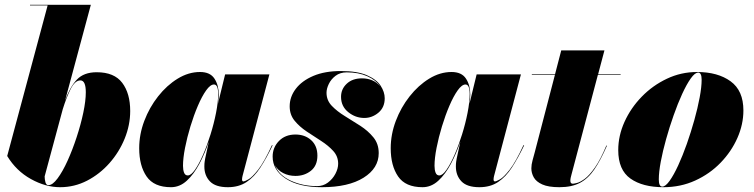

<svg xmlns="http://www.w3.org/2000/svg" viewBox="-20 -770 3140 800"><path d="M178.5 -747.5H105V-750H358.5L251 -350.5Q271 -407 300 -438Q329 -469 383 -469Q456 -469 489.2 -425Q522.5 -381 522.5 -307.5Q522.5 -249 499.5 -192.5Q476.5 -136 436 -90.2Q395.5 -44.5 342.8 -17.2Q290 10 230.5 10Q170 10 108.8 -24Q47.5 -58 10 -120ZM166 -35Q166 -23.5 169.2 -11Q172.5 1.5 182 1.5Q199 1.5 220 -26.8Q241 -55 261.5 -100.2Q282 -145.5 299.2 -198Q316.5 -250.5 327 -300.2Q337.5 -350 337.5 -385.5Q337.5 -435 315 -435Q292.5 -435 274.5 -399.2Q256.5 -363.5 241.5 -315Z M891.5 -375.5Q891.5 -362 888 -337.5L918 -460H1102.5L990.5 -36.5Q988.5 -28.5 988.5 -22Q988.5 -14 995 -14Q999 -14 1014.8 -22.5Q1030.5 -31 1055.5 -62.8Q1080.5 -94.5 1113 -165L1116 -164.5Q1090.5 -111.5 1065 -72.2Q1039.5 -33 1007.2 -11.5Q975 10 929.5 10Q878 10 854.8 -14.2Q831.5 -38.5 831.5 -76Q831.5 -88.5 832.8 -96.8Q834 -105 835 -110L850 -179.5Q834 -131.5 811 -88Q788 -44.5 758.5 -17.2Q729 10 692.5 10Q621.5 10 590.8 -34.8Q560 -79.5 560 -152.5Q560 -210 581.2 -266.2Q602.5 -322.5 638.8 -368.5Q675 -414.5 720.2 -442.2Q765.5 -470 813.5 -470Q855.5 -470 873.5 -442.5Q891.5 -415 891.5 -375.5ZM889 -378.5Q889 -418 871.5 -418Q856.5 -418 839 -393.5Q821.5 -369 804.5 -329.2Q787.5 -289.5 773.5 -243.5Q759.5 -197.5 751 -154Q742.5 -110.5 742.5 -79Q742.5 -62 747 -50.5Q751.5 -39 762.5 -39Q776 -39 792.5 -62.8Q809 -86.5 826 -125.2Q843 -164 857.2 -209.8Q871.5 -255.5 880.2 -300Q889 -344.5 889 -378.5Z M1558 -132Q1558 -69 1494.8 -29.5Q1431.5 10 1321.5 10Q1225 10 1170.5 -25.8Q1116 -61.5 1116 -117.5Q1116 -155.5 1142.2 -182.5Q1168.5 -209.5 1211 -209.5Q1250.5 -209.5 1276.5 -186Q1302.5 -162.5 1302.5 -121.5Q1302.5 -80 1275.5 -58.5Q1248.5 -37 1211 -37Q1183 -37 1160 -48.8Q1137 -60.5 1125.5 -81.5Q1142.5 -39.5 1192 -17Q1241.5 5.5 1301 5.5Q1326.5 5.5 1346.2 -9.2Q1366 -24 1377.5 -45.8Q1389 -67.5 1389 -88Q1389 -118.5 1368.5 -141Q1348 -163.5 1318 -182.8Q1288 -202 1258 -222Q1228 -242 1207.5 -267Q1187 -292 1187 -327Q1187 -366.5 1212.5 -400Q1238 -433.5 1285.8 -453.8Q1333.5 -474 1400 -474Q1469 -474 1509 -456.5Q1549 -439 1566 -412.8Q1583 -386.5 1583 -360.5Q1583 -322.5 1556.8 -300.5Q1530.5 -278.5 1498 -278.5Q1461 -278.5 1431 -302.8Q1401 -327 1401 -366.5Q1401 -399 1424.8 -421.2Q1448.5 -443.5 1488 -443.5Q1536 -443.5 1564 -410.5Q1546 -436.5 1510 -452.5Q1474 -468.5 1425 -468.5Q1397 -468.5 1378.2 -454.2Q1359.5 -440 1350 -420.2Q1340.5 -400.5 1340.5 -383.5Q1340.5 -352 1362.5 -329Q1384.5 -306 1417 -286.2Q1449.5 -266.5 1481.8 -245.5Q1514 -224.5 1536 -197.5Q1558 -170.5 1558 -132Z M1939.5 -375.5Q1939.5 -362 1936 -337.5L1966 -460H2150.5L2038.5 -36.5Q2036.5 -28.5 2036.5 -22Q2036.5 -14 2043 -14Q2047 -14 2062.8 -22.5Q2078.5 -31 2103.5 -62.8Q2128.5 -94.5 2161 -165L2164 -164.5Q2138.5 -111.5 2113 -72.2Q2087.5 -33 2055.2 -11.5Q2023 10 1977.5 10Q1926 10 1902.8 -14.2Q1879.5 -38.5 1879.5 -76Q1879.5 -88.5 1880.8 -96.8Q1882 -105 1883 -110L1898 -179.5Q1882 -131.5 1859 -88Q1836 -44.5 1806.5 -17.2Q1777 10 1740.5 10Q1669.5 10 1638.8 -34.8Q1608 -79.5 1608 -152.5Q1608 -210 1629.2 -266.2Q1650.5 -322.5 1686.8 -368.5Q1723 -414.5 1768.2 -442.2Q1813.5 -470 1861.5 -470Q1903.5 -470 1921.5 -442.5Q1939.5 -415 1939.5 -375.5ZM1937 -378.5Q1937 -418 1919.5 -418Q1904.5 -418 1887 -393.5Q1869.5 -369 1852.5 -329.2Q1835.5 -289.5 1821.5 -243.5Q1807.5 -197.5 1799 -154Q1790.5 -110.5 1790.5 -79Q1790.5 -62 1795 -50.5Q1799.5 -39 1810.5 -39Q1824 -39 1840.5 -62.8Q1857 -86.5 1874 -125.2Q1891 -164 1905.2 -209.8Q1919.5 -255.5 1928.2 -300Q1937 -344.5 1937 -378.5Z M2509 -163Q2482.5 -102.5 2456.5 -64.2Q2430.5 -26 2396.2 -8Q2362 10 2311 10Q2265 10 2239.5 -1.5Q2214 -13 2204 -31Q2194 -49 2194 -68.5Q2194 -84 2199 -102Q2204 -120 2208 -135L2292 -457.5H2196V-460H2292.5L2318.5 -560H2498.5L2472 -460H2566V-457.5H2471L2361 -42Q2359.5 -36.5 2358 -30Q2356.5 -23.5 2356.5 -16.5Q2356.5 -4.5 2367 -4.5Q2371 -4.5 2384.2 -7.8Q2397.5 -11 2416.8 -25.2Q2436 -39.5 2459 -72.2Q2482 -105 2506.5 -163.5Z M2744.5 10Q2657.5 10 2606.8 -26Q2556 -62 2556 -144.5Q2556 -204.5 2582.2 -262.5Q2608.5 -320.5 2654 -367.2Q2699.5 -414 2758.8 -442Q2818 -470 2884 -470Q2971 -470 3024.2 -431.2Q3077.5 -392.5 3077.5 -310Q3077.5 -252 3052.5 -195.2Q3027.5 -138.5 2982.5 -92Q2937.5 -45.5 2876.8 -17.8Q2816 10 2744.5 10ZM2739.5 7.5Q2753 7.5 2770.2 -16.8Q2787.5 -41 2806 -81.2Q2824.5 -121.5 2841.8 -170.5Q2859 -219.5 2873 -269.5Q2887 -319.5 2895.2 -363.5Q2903.5 -407.5 2903.5 -437.5Q2903.5 -467.5 2889 -467.5Q2875.5 -467.5 2858.2 -443.2Q2841 -419 2822.5 -378.8Q2804 -338.5 2786.8 -289.5Q2769.5 -240.5 2755.5 -190.5Q2741.5 -140.5 2733.2 -96.5Q2725 -52.5 2725 -22.5Q2725 7.5 2739.5 7.5Z"/></svg>

Font: Bodoni* 72pt Fatface
Style: Italic
Weight: 900
Italic angle: -13°
Version: Version 2.3